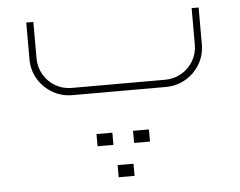

<svg xmlns="http://www.w3.org/2000/svg" viewBox="-46 -339 892 715"><g transform="rotate(-5 399.5 18.0)"><path d="M574.2 0Q614.2 0 648.2 -19.8Q682.1 -39.6 701.7 -73.1Q721.2 -106.6 721.2 -146.6V-284.2H695.1V-147.9Q695.1 -115.1 679 -87.2Q662.8 -59.4 634.9 -43.2Q607 -27 574.2 -27H224.4Q191.1 -27 163.4 -43.2Q135.8 -59.4 119.6 -87.2Q103.4 -115.1 103.4 -147.9V-284.2H76.9V-146.6Q76.9 -106.6 96.7 -73.1Q116.5 -39.6 150.4 -19.8Q184.4 0 224.4 0ZM360.6 197.8Q360.6 183.9 360.6 174.9Q360.6 165.5 360.6 152Q346.7 152.4 338.1 152.4Q329.6 152.4 320.1 152.4Q312.9 152 301.3 152Q301.3 165.5 301.3 174.9Q301.3 183.9 301.3 197.8Q301.3 197.8 321.5 197.8Q321.5 197.8 329.1 197.8Q329.1 197.8 341.3 197.8Q341.3 197.8 360.6 197.8ZM497.3 197.4Q497.3 183.5 497.3 174.5Q497.3 165.5 497.3 152Q483.4 152 474.8 152Q466.3 152 456.8 152Q449.6 152 437.9 152Q437.9 165.5 437.9 174.5Q437.9 183.5 437.9 197.4Q437.9 197.4 449 197.4Q460 197.4 478 197.4Q478 197.4 497.3 197.4ZM429 319.7Q429 305.8 429 296.8Q429 287.8 429 274.3Q415 274.3 406.5 274.3Q397.9 274.3 388.5 274.3Q381.3 274.3 369.6 274.3Q369.6 287.8 369.6 296.8Q369.6 305.8 369.6 319.7Q369.6 319.7 380.6 319.7Q391.6 319.7 409.6 319.7Q409.6 319.7 429 319.7Z"/></g></svg>

Font: Arad-VF Thin Dots1
Style: Regular
Weight: 100
Designer: Mohammad Darvishi
Version: Version 1.000;August 30, 2024;FontCreator 15.0.0.2992 64-bit